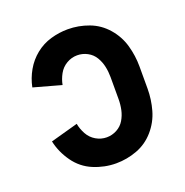

<svg xmlns="http://www.w3.org/2000/svg" viewBox="-104 -633 708 735"><g transform="rotate(-20 250.0 -265.0)"><path d="M248 8Q201 8 156.5 -10.5Q112 -29 83.5 -69Q55 -109 45 -155L157 -186Q161 -164 172.5 -143Q184 -122 204.5 -110Q225 -98 248 -98Q270 -98 289.5 -108.5Q309 -119 320 -137.5Q331 -156 335.5 -177Q340 -198 340 -220V-310Q340 -332 335.5 -353Q331 -374 320 -392.5Q309 -411 289.5 -421.5Q270 -432 248 -432Q225 -432 204.5 -420Q184 -408 172.5 -387Q161 -366 157 -344L45 -375Q52 -410 70 -441.5Q88 -473 116 -495.5Q144 -518 178.5 -528Q213 -538 248 -538Q292 -538 333.5 -522.5Q375 -507 404.5 -473Q434 -439 446 -396.5Q458 -354 458 -310V-220Q458 -176 446 -133.5Q434 -91 404.5 -57Q375 -23 333.5 -7.5Q292 8 248 8Z"/></g></svg>

Font: Iosevka SS01
Style: Bold
Weight: 700
Monospace: yes
Designer: Belleve Invis
Foundry: Belleve Invis
Version: 2.3.3; ttfautohint (v1.8.3)